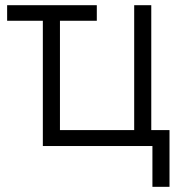

<svg xmlns="http://www.w3.org/2000/svg" viewBox="-20 -559 680 735"><path d="M350.6 -539.1V-479.5H7.3V-539.1ZM144 0V-539.1H209.5V-61H493.7V-539.1H559.1V0ZM563.5 156.2V0H521.5V-61H628.9V156.2Z"/></svg>

Font: Inter 18pt Light
Style: Regular
Weight: 300
Designer: Rasmus Andersson
Foundry: rsms
Version: Version 4.001;git-66647c0bb